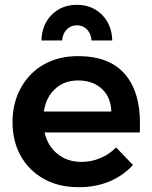

<svg xmlns="http://www.w3.org/2000/svg" viewBox="-20 -772 632 797"><path d="M497 -466C454 -515 389 -539 304 -539C251 -539 204 -528 163 -505C122 -482 90 -449 67 -408C44 -367 32 -319 32 -266C32 -213 43 -166 66 -125C89 -84 121 -52 163 -29C204 -6 252 5 307 5C354 5 396 -3 435 -19C473 -35 505 -58 532 -87L462 -160C443 -141 422 -126 397 -116C372 -105 345 -100 318 -100C279 -100 246 -111 219 -133C192 -154 174 -184 165 -222H560C561 -231 561 -244 561 -261C561 -349 540 -417 497 -466ZM442 -309H162C168 -349 184 -381 210 -404C235 -427 267 -438 305 -438C346 -438 378 -426 403 -403C428 -380 441 -348 442 -309ZM152 -604H238C239 -623 246 -638 257 -650C268 -661 282 -667 299 -667C316 -667 330 -661 341 -650C352 -638 359 -623 360 -604H446C445 -648 430 -684 403 -711C376 -738 341 -752 299 -752C257 -752 222 -738 195 -711C168 -684 153 -648 152 -604Z"/></svg>

Font: Argentum Sans Medium
Style: Regular
Weight: 500
Designer: Julieta Ulanovsky
Foundry: Julieta Ulanovsky
Version: Version 5.001;January 29, 2019;FontCreator 11.5.0.2425 64-bi